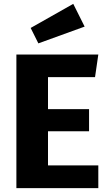

<svg xmlns="http://www.w3.org/2000/svg" viewBox="-20 -976 566 996"><path d="M360 -956 419 -838 179 -751 139 -831ZM490 -693 473 -576H229V-410H442V-295H229V-118H490V0H65V-693Z"/></svg>

Font: Fira Sans
Style: Bold
Weight: 700
Designer: bBox Type GmbH & Carrois Corporate GbR & Edenspiekermann AG
Foundry: bBox Type GmbH & Carrois Corporate GbR & Edenspiekermann AG
Version: Version 4.301;PS 004.301;hotconv 1.0.88;makeotf.lib2.5.64775